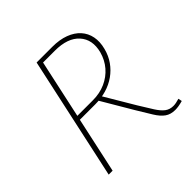

<svg xmlns="http://www.w3.org/2000/svg" viewBox="-172 -811 970 970"><g transform="rotate(-45 313.5 -325.5)"><path d="M78 0 221 -658H333Q385 -658 423.5 -643.5Q462 -629 485.5 -603Q509 -577 516 -541.5Q523 -506 512 -464Q502 -425 480.5 -394.5Q459 -364 428.5 -342.5Q398 -321 360.5 -310Q323 -299 280 -299H155L159 -322H287Q336 -322 376.5 -340Q417 -358 445 -390.5Q473 -423 485 -467Q504 -541 462 -588Q420 -635 328 -635H244L106 0ZM547 7Q515 7 493 -8.5Q471 -24 451 -56.5Q431 -89 402 -137L300 -310L325 -318L427 -146Q455 -100 473.5 -71Q492 -42 510.5 -28Q529 -14 555 -14Q564 -14 574.5 -16Q585 -18 598 -22L602 -2Q584 3 571 5Q558 7 547 7Z"/></g></svg>

Font: Ysabeau Infant Thin
Style: Italic
Weight: 250
Italic angle: -12°
Designer: Christian Thalmann (Catharsis Fonts)
Version: Version 2.001;gftools[0.9.30]; featfreeze: ss01,ss02,lnum